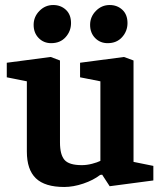

<svg xmlns="http://www.w3.org/2000/svg" viewBox="-20 -733 640 765"><path d="M236 12Q159 12 123 -22.5Q87 -57 87 -129V-409L7 -425V-483L182 -506L219 -492V-165Q219 -117 237 -96Q255 -75 306 -75Q326 -75 347 -80.5Q368 -86 380 -92V-409L299 -425V-483L474 -506L512 -492V-88L591 -72V-14L417 9L387 -37L379 -36Q352 -15 312 -1.5Q272 12 236 12ZM409 -561Q379 -561 359 -581.5Q339 -602 339 -634Q339 -666 362 -689.5Q385 -713 417 -713Q447 -713 467.5 -694Q488 -675 488 -641Q488 -609 466.5 -585Q445 -561 409 -561ZM184 -561Q154 -561 134 -581.5Q114 -602 114 -634Q114 -666 137 -689.5Q160 -713 192 -713Q222 -713 242.5 -694Q263 -675 263 -641Q263 -609 241.5 -585Q220 -561 184 -561Z"/></svg>

Font: Faustina
Style: Bold
Weight: 700
Designer: Alfonso Garcia
Foundry: http://www.omnibus-type.com
Version: Version 1.200